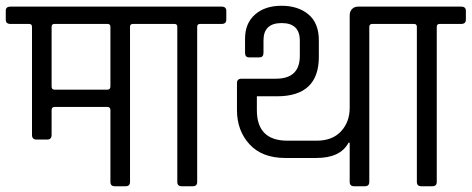

<svg xmlns="http://www.w3.org/2000/svg" viewBox="-39 -646 1636 666"><path d="M344 -346V-553Q344 -563 334 -563H150Q140 -563 140 -553V-346Q140 -335 150 -335H333Q344 -335 344 -346ZM333 -275H150Q140 -275 140 -264V-178Q140 -162 125 -162H87Q72 -162 72 -178V-553Q72 -563 62 -563H-3Q-19 -563 -19 -578V-609Q-19 -623 -3 -623H498Q513 -623 513 -608V-578Q513 -563 498 -563H422Q412 -563 412 -553V-15Q412 0 397 0H359Q344 0 344 -15V-264Q344 -275 333 -275Z M630 0H591Q576 0 576 -15V-553Q576 -563 566 -563H491Q476 -563 476 -578V-608Q476 -623 491 -623H730Q746 -623 746 -608V-578Q746 -563 730 -563H655Q645 -563 645 -553V-15Q645 0 630 0Z M1174 -151H1170Q1142 -98 1058 -98H951Q870 -98 826.5 -145.5Q783 -193 783 -264V-358Q783 -373 799 -373H918Q1001 -373 1001 -452V-505Q1001 -566 938 -566Q875 -566 875 -506V-463Q875 -447 861 -447H825Q811 -447 811 -463V-512Q811 -565 845.5 -595.5Q880 -626 937.5 -626Q995 -626 1031 -596Q1067 -566 1067 -506V-449Q1067 -312 922 -312H852V-264Q852 -158 958 -158H1059Q1114 -158 1144 -190.5Q1174 -223 1174 -272V-593Q1174 -606 1182 -614.5Q1190 -623 1203 -623H1328Q1343 -623 1343 -608V-578Q1343 -563 1328 -563H1253Q1242 -563 1242 -553V-15Q1242 0 1227 0H1189Q1174 0 1174 -15Z M1461 0H1422Q1407 0 1407 -15V-553Q1407 -563 1397 -563H1322Q1307 -563 1307 -578V-608Q1307 -623 1322 -623H1561Q1577 -623 1577 -608V-578Q1577 -563 1561 -563H1486Q1476 -563 1476 -553V-15Q1476 0 1461 0Z"/></svg>

Font: Rajdhani Medium
Style: Regular
Weight: 500
Designer: Satya Rajpurohit, Jyotish Sonowal
Foundry: Indian Type Foundry
Version: Version 1.201 February 1, 2022